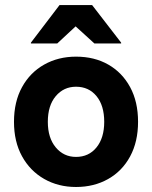

<svg xmlns="http://www.w3.org/2000/svg" viewBox="-20 -736 607 766"><path d="M283.3 10Q212.5 10 156.2 -22.1Q100 -54.2 67.9 -112.5Q35.8 -170.8 35.8 -250Q35.8 -330 67.9 -388.3Q100 -446.7 156.2 -478.3Q212.5 -510 283.3 -510Q356.7 -510 412.1 -478.3Q467.5 -446.7 499.2 -388.3Q530.8 -330 530.8 -250Q530.8 -170.8 499.2 -112.1Q467.5 -53.3 411.2 -21.7Q355 10 283.3 10ZM283.3 -110Q334.2 -110 365 -147.9Q395.8 -185.8 395.8 -250Q395.8 -315 365 -352.5Q334.2 -390 283.3 -390Q234.2 -390 202.5 -352.5Q170.8 -315 170.8 -250Q170.8 -185.8 202.5 -147.9Q234.2 -110 283.3 -110ZM103.3 -562.5V-565.8L217.5 -715.8H347.5L463.3 -565.8V-562.5H356.7L281.7 -630.8L208.3 -562.5Z"/></svg>

Font: Funnel Sans Light
Style: Bold
Weight: 700
Version: Version 1.000